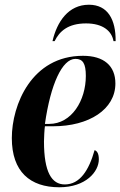

<svg xmlns="http://www.w3.org/2000/svg" viewBox="-20 -782 509 812"><path d="M202 -608H211C231 -649 267 -683 344 -683C416 -683 453 -650 460 -608H469C470 -699 436 -762 356 -762C269 -762 221 -690 202 -608ZM231 10C343 10 398 -56 398 -108C398 -133 390 -144 380 -147C356 -62 318 -2 254 -2C199 -2 166 -53 166 -184C166 -198 168 -236 170 -248H205C356 -248 468 -319 468 -429C468 -504 419 -546 331 -546C114 -546 30 -339 30 -198C30 -56 107 10 231 10ZM188 -258H170C194 -426 243 -533 299 -533C330 -533 343 -514 343 -461C343 -357 283 -258 188 -258Z"/></svg>

Font: Noto Serif Display Condensed
Style: Bold Italic
Weight: 700
Width: 3
Italic angle: -12°
Designer: Monotype Design Team
Foundry: Monotype Imaging Inc.
Version: Version 2.009